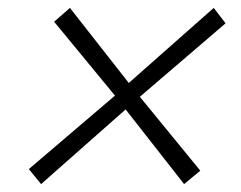

<svg xmlns="http://www.w3.org/2000/svg" viewBox="-20 -498 610 486"><path d="M84 -32 298 -221 446 -32 487 -66 334 -253 551 -439 521 -478 306 -288 157 -478 117 -443 271 -256 53 -70Z"/></svg>

Font: Jost* 300 Light Italic
Style: Italic
Weight: 300
Italic angle: -10°
Version: Version 3.200; ttfautohint (v0.97) -l 8 -r 50 -G 200 -x 14 -